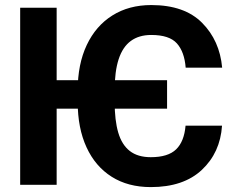

<svg xmlns="http://www.w3.org/2000/svg" viewBox="-20 -742 933 771"><path d="M650.9 -419.9V-305.7H159.7V-419.9ZM725.1 -237.3H871.6Q864.3 -128.9 790.5 -59.8Q716.8 9.3 585.5 9.3Q494.1 9.3 428.5 -32.2Q362.8 -73.7 327.4 -150.6Q292 -227.5 292 -332.5V-378.9Q292 -484.4 328.4 -561.3Q364.7 -638.2 431.2 -679.9Q497.6 -721.7 587.4 -721.7Q720.7 -721.7 791.5 -650.4Q862.3 -579.1 872.1 -470.2H725.6Q720.7 -533.7 690.4 -567.6Q660.2 -601.6 587.4 -601.6Q538.1 -601.6 505.4 -577.6Q472.7 -553.7 456.5 -504.4Q440.4 -455.1 440.4 -379.9V-332.5Q440.4 -258.8 454.8 -209.7Q469.2 -160.6 501.2 -135.7Q533.2 -110.8 585.5 -110.8Q654.8 -110.8 687.3 -142.3Q719.7 -173.8 725.1 -237.3ZM207.5 -710.9V0H61V-710.9Z"/></svg>

Font: RobotoDEMO
Style: Regular
Weight: 400
Designer: Christian Robertson
Foundry: Google
Version: Version 2.136